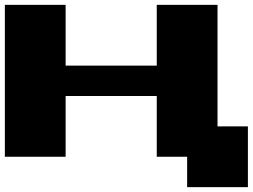

<svg xmlns="http://www.w3.org/2000/svg" viewBox="-20 -770 1040 790"><path d="M875 -250H1000V0H750V-125H625V-375H250V-125H0V-750H250V-500H625V-750H875Z"/></svg>

Font: Press Start 2P
Style: Regular
Weight: 400
Designer: CodeMan38
Foundry: CodeMan38
Version: Version 3.000